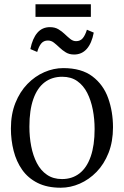

<svg xmlns="http://www.w3.org/2000/svg" viewBox="-20 -867 580 898"><path d="M31 -266Q31 -333 52 -385.5Q73 -438 108.2 -474.2Q143.5 -510.5 187.2 -529.5Q231 -548.5 276 -548.5Q361 -548.5 412.2 -509.8Q463.5 -471 486 -407.8Q508.5 -344.5 508.5 -271.5Q508.5 -205 487.8 -152.2Q467 -99.5 431.8 -63.2Q396.5 -27 353 -8Q309.5 11 264 11Q200.5 11 155.8 -11.5Q111 -34 83.8 -72.8Q56.5 -111.5 43.8 -161.5Q31 -211.5 31 -266ZM270 -29.5Q317.5 -29.5 351.8 -56Q386 -82.5 404.2 -134.8Q422.5 -187 422.5 -263.5Q422.5 -310.5 414 -354.2Q405.5 -398 387.8 -432.8Q370 -467.5 341.2 -487.8Q312.5 -508 271 -508Q223 -508 188.5 -481.8Q154 -455.5 135.8 -403.5Q117.5 -351.5 117.5 -274.5Q117.5 -226.5 126 -182.8Q134.5 -139 152.5 -104.2Q170.5 -69.5 199.8 -49.5Q229 -29.5 270 -29.5ZM122 -637.5Q132 -687.5 154.8 -713.8Q177.5 -740 213.5 -740Q237 -740 253.5 -730Q270 -720 283.2 -707.2Q296.5 -694.5 309 -684.5Q321.5 -674.5 336 -674.5Q355.5 -674.5 367 -688.2Q378.5 -702 386.5 -728L418.5 -714.5Q409 -664.5 385.8 -638.2Q362.5 -612 326.5 -612Q304 -612 287.8 -622Q271.5 -632 258.2 -644.8Q245 -657.5 232.2 -667.5Q219.5 -677.5 204 -677.5Q184.5 -677.5 173 -663.8Q161.5 -650 154 -624ZM405 -847V-788H146V-847Z"/></svg>

Font: Merriweather 72pt Light
Style: Regular
Weight: 300
Version: Version 2.100